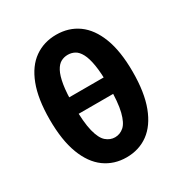

<svg xmlns="http://www.w3.org/2000/svg" viewBox="-168 -842 937 983"><g transform="rotate(-30 300.0 -350.5)"><path d="M300 12Q227.1 12 171.6 -28.1Q116.2 -68.3 85.5 -149.2Q54.7 -230.2 54.7 -352.5Q54.7 -474.4 85.5 -554.5Q116.2 -634.6 171.6 -673.6Q227.1 -712.6 300 -712.6Q373.8 -712.6 428.8 -673.2Q483.8 -633.8 514.5 -554.1Q545.3 -474.4 545.3 -352.5Q545.3 -230.2 514.5 -149.2Q483.8 -68.3 428.8 -28.1Q373.8 12 300 12ZM300 -106.6Q329.3 -106.6 352.6 -126.8Q375.9 -147 389.4 -200.4Q402.9 -253.8 402.9 -352.5Q402.9 -427.2 395.2 -474.3Q387.4 -521.4 373.3 -547.6Q359.2 -573.8 340.5 -583.9Q321.9 -593.9 300 -593.9Q278.1 -593.9 259.5 -583.9Q240.8 -573.8 226.7 -547.6Q212.6 -521.4 204.8 -474.3Q197.1 -427.2 197.1 -352.5Q197.1 -253.8 210.6 -200.4Q224.1 -147 247.8 -126.8Q271.5 -106.6 300 -106.6ZM133.7 -304.2V-401.4H466.3V-304.2Z"/></g></svg>

Font: Source Code Pro ExtraLight
Style: Regular
Weight: 200
Monospace: yes
Designer: Paul D. Hunt, Teo Tuominen
Foundry: Adobe
Version: Version 1.026;hotconv 1.1.0;makeotfexe 2.6.0